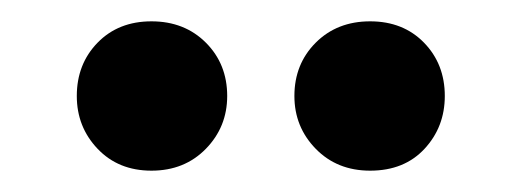

<svg xmlns="http://www.w3.org/2000/svg" viewBox="-20 -747 489 180"><path d="M122 -587Q91 -587 71.5 -607.5Q52 -628 52 -657Q52 -687 71.5 -707Q91 -727 122 -727Q153 -727 173 -707Q193 -687 193 -657Q193 -628 173 -607.5Q153 -587 122 -587ZM327 -587Q296 -587 276 -607.5Q256 -628 256 -657Q256 -687 276 -707Q296 -727 327 -727Q358 -727 377.5 -707Q397 -687 397 -657Q397 -628 378 -607.5Q359 -587 327 -587Z"/></svg>

Font: TikTok Sans 24pt
Style: Bold
Weight: 700
Version: Version 4.000